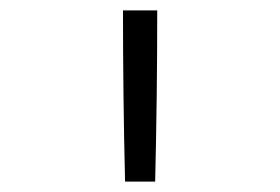

<svg xmlns="http://www.w3.org/2000/svg" viewBox="-20 -792 540 370"><path d="M221 -442Q219 -524 218 -606.5Q217 -689 217 -772H283Q283 -689 282 -606.5Q281 -524 279 -442Z"/></svg>

Font: Iosevka Curly Light
Style: Regular
Weight: 300
Monospace: yes
Designer: Belleve Invis
Foundry: Belleve Invis
Version: Version 22.1.2; ttfautohint (v1.8.4)